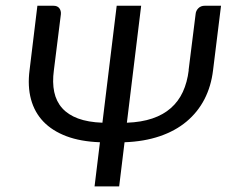

<svg xmlns="http://www.w3.org/2000/svg" viewBox="-20 -662 805 682"><path d="M169.4 -641.6Q184.1 -641.6 190.7 -632.8Q197.3 -624 196.3 -611.8L171.4 -412.6Q165.5 -369.1 172.6 -335.4Q179.7 -301.8 200.7 -278.1Q221.7 -254.4 257.1 -241.2Q292.5 -228 343.8 -226.1L394.5 -641.6H481.4L430.7 -226.1Q482.4 -228 521.2 -241.2Q560.1 -254.4 586.9 -278.1Q613.8 -301.8 629.4 -335.4Q645 -369.1 650.4 -412.6H649.9L674.8 -611.8Q675.8 -624 684.6 -632.8Q693.4 -641.6 707.5 -641.6H765.1L736.8 -412.6Q730 -355.5 706.1 -309.3Q682.1 -263.2 642.3 -230Q602.5 -196.8 547.1 -178Q491.7 -159.2 422.4 -156.7L403.3 0H315.9L335 -156.7Q266.1 -159.2 215.8 -178.2Q165.5 -197.3 134 -230.2Q102.5 -263.2 90.1 -309.3Q77.6 -355.5 85 -412.6L112.8 -641.6Z"/></svg>

Font: Carlito
Style: Italic
Weight: 400
Italic angle: -7°
Designer: Lukasz Dziedzic
Foundry: tyPoland Lukasz Dziedzic
Version: Version 1.104